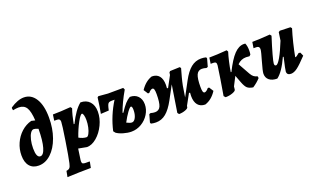

<svg xmlns="http://www.w3.org/2000/svg" viewBox="-94 -1293 3451 2083"><g transform="rotate(-20 1631.5 -251.5)"><path d="M246 -739Q331 -739 380.5 -660Q430 -581 430 -439Q430 -315 393 -211.5Q356 -108 291.5 -48Q227 12 149 12Q82 12 45 -31.5Q8 -75 8 -155Q8 -228 37.5 -294.5Q67 -361 119 -408Q171 -455 236 -472L279 -462Q273 -568 245 -612Q217 -656 156 -656Q130 -656 90 -648L86 -673L89 -681Q175 -739 246 -739ZM281 -364Q248 -379 230 -379Q209 -379 191.5 -352.5Q174 -326 163.5 -281Q153 -236 153 -184Q153 -77 199 -77Q236 -77 258 -152Q280 -227 281 -364Z M468 102Q483 38 511 -141.5Q539 -321 539 -353Q539 -371 530.5 -379.5Q522 -388 503 -388H471L481 -457Q566 -457 686 -467L700 -450Q675 -378 657 -281L665 -280Q702 -354 736 -401.5Q770 -449 806 -478Q873 -478 911.5 -435.5Q950 -393 950 -320Q950 -244 914 -169Q878 -94 821.5 -46Q765 2 708 2L612 -16L594 109Q593 115 593 126Q593 145 602.5 151.5Q612 158 636 158H681L682 164L669 229Q546 229 397 236L410 168Q436 165 448 152Q460 139 468 102ZM654 -127Q673 -115 698 -107.5Q723 -100 741 -100Q755 -100 769.5 -126.5Q784 -153 793 -194Q802 -235 802 -276Q802 -309 795.5 -333Q789 -357 779 -357Q761 -357 723 -287Q685 -217 654 -127Z M1456 -220Q1456 -161 1423 -107.5Q1390 -54 1335.5 -22Q1281 10 1220 10Q1177 10 1127.5 -4.5Q1078 -19 1050 -40L1033 -62Q1070 -228 1164 -379H1131Q1109 -379 1098.5 -373Q1088 -367 1081 -349.5Q1074 -332 1065 -290L972 -285Q987 -361 1000 -465L1012 -475L1119 -466L1296 -467L1306 -445Q1234 -321 1197 -216L1205 -213Q1244 -272 1272 -303Q1300 -334 1330 -351Q1388 -351 1422 -315.5Q1456 -280 1456 -220ZM1320 -205Q1320 -225 1316 -236.5Q1312 -248 1305 -248Q1292 -248 1260.5 -204.5Q1229 -161 1198 -102Q1236 -82 1258 -82Q1284 -82 1302 -117.5Q1320 -153 1320 -205Z M2261 -457 2236 -367 2219 -361Q2191 -370 2168 -370Q2124 -370 2105.5 -328.5Q2087 -287 2087 -190Q2087 -152 2092.5 -135.5Q2098 -119 2111 -119Q2130 -119 2158 -152H2173L2205 -102Q2151 -18 2072 7Q2017 7 1987.5 -28.5Q1958 -64 1958 -132Q1958 -144 1960 -170L1948 -172L1879 -46L1878 -35Q1877 -19 1842.5 -6Q1808 7 1769 7L1755 -11L1804 -323L1720 -167Q1671 -77 1620 -35Q1569 7 1504 7Q1475 7 1446 0L1440 -14L1465 -103L1482 -109Q1507 -101 1532 -101Q1578 -101 1596 -142Q1614 -183 1614 -281Q1614 -318 1608.5 -334.5Q1603 -351 1590 -351Q1571 -351 1543 -319H1528L1496 -369Q1552 -453 1629 -478Q1685 -478 1714 -442.5Q1743 -407 1743 -339Q1743 -327 1741 -301L1753 -299L1821 -425L1825 -453L1837 -465L1949 -469L1960 -455Q1947 -410 1934 -361.5Q1921 -313 1912 -267L1892 -140L1980 -304Q2028 -394 2080 -436Q2132 -478 2197 -478Q2227 -478 2255 -471Z M2662 -324Q2633 -324 2608 -313.5Q2583 -303 2560 -280L2636 -144Q2651 -118 2667 -105.5Q2683 -93 2710 -86L2713 -65Q2675 -23 2624 10Q2579 3 2558 -16Q2537 -35 2517 -87L2484 -174Q2455 -121 2431 -71L2427 -36Q2426 -20 2388 -6Q2350 8 2306 8L2289 -11Q2305 -104 2320 -198Q2335 -292 2342 -346Q2344 -369 2336.5 -378.5Q2329 -388 2308 -388H2277L2287 -457Q2373 -457 2490 -467L2501 -448Q2488 -409 2473.5 -345.5Q2459 -282 2451 -229L2458 -227Q2521 -354 2575 -410.5Q2629 -467 2687 -467Q2699 -467 2705 -466Q2720 -433 2720 -381Q2720 -354 2716 -335L2701 -321Q2680 -324 2662 -324Z M3251 -128Q3174 -46 3134.5 -17Q3095 12 3061 12Q3014 12 3014 -30Q3014 -47 3047 -189L3039 -191Q2971 -41 2902 10Q2844 10 2811 -16.5Q2778 -43 2778 -90Q2778 -119 2810 -229Q2821 -267 2830.5 -303Q2840 -339 2840 -354Q2840 -388 2804 -388H2772L2783 -457Q2858 -457 2988 -467L3002 -449Q2965 -334 2943 -253.5Q2921 -173 2921 -156Q2921 -142 2925 -136Q2929 -130 2939 -130Q2959 -130 2995 -192.5Q3031 -255 3075 -365L3089 -459L3105 -469L3226 -465L3239 -449Q3218 -383 3197 -297Q3176 -211 3164 -144L3168 -140Q3175 -142 3186 -150Q3197 -158 3214 -172L3233 -169Z"/></g></svg>

Font: Alegreya ExtraBold
Style: Italic
Weight: 800
Italic angle: -7°
Designer: Juan Pablo del Peral
Foundry: Huerta Tipografica
Version: Version 2.007; ttfautohint (v1.6)